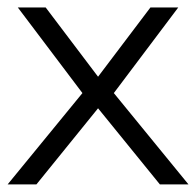

<svg xmlns="http://www.w3.org/2000/svg" viewBox="-23 -485 516 505"><path d="M72.8 0H-2.9L193.8 -240.2L23.9 -465.3H97.2L234.9 -283.2L372.6 -465.3H445.8L276.4 -240.2L472.7 0H397.5L234.9 -200.2Z"/></svg>

Font: Spartan MB
Style: Regular
Weight: 400
Designer: Matt Bailey, Mirko Velimirovic
Foundry: Matt Bailey
Version: Version 1.005